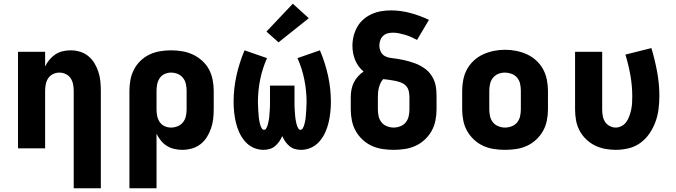

<svg xmlns="http://www.w3.org/2000/svg" viewBox="-20 -799 3640 1034"><path d="M377 215V-310Q377 -328 373.5 -345.5Q370 -363 360.5 -377.5Q351 -392 334.5 -400Q318 -408 300 -408Q282 -408 265.5 -400Q249 -392 239.5 -377.5Q230 -363 226.5 -345.5Q223 -328 223 -310V0H77V-520H223V-441Q232 -460 246 -477Q260 -494 278 -506Q296 -518 317.5 -523Q339 -528 360 -528Q386 -528 411 -520.5Q436 -513 456 -496.5Q476 -480 489 -458Q502 -436 510 -411.5Q518 -387 520.5 -361.5Q523 -336 523 -310V215Z M677 215V-310Q677 -340 682.5 -369Q688 -398 701.5 -424.5Q715 -451 737 -472Q759 -493 785.5 -505.5Q812 -518 841.5 -523Q871 -528 901 -528Q931 -528 961 -523Q991 -518 1018 -505.5Q1045 -493 1068 -472.5Q1091 -452 1105 -426Q1119 -400 1125 -370Q1131 -340 1131 -310V-210Q1131 -184 1128 -158Q1125 -132 1116.5 -107.5Q1108 -83 1094 -60.5Q1080 -38 1059 -22Q1038 -6 1012.5 1Q987 8 961 8Q940 8 918.5 3Q897 -2 878.5 -13.5Q860 -25 846 -42.5Q832 -60 823 -79V215ZM901 -112Q919 -112 936.5 -119Q954 -126 965.5 -140.5Q977 -155 981 -173.5Q985 -192 985 -210V-310Q985 -328 981 -346.5Q977 -365 965.5 -379.5Q954 -394 937 -401Q920 -408 901 -408Q883 -408 866.5 -400.5Q850 -393 840 -378Q830 -363 826.5 -345.5Q823 -328 823 -310V-210Q823 -192 826.5 -174.5Q830 -157 840 -142Q850 -127 866.5 -119.5Q883 -112 901 -112Z M1399 8Q1370 8 1344 -4Q1318 -16 1299.5 -37.5Q1281 -59 1269 -85Q1257 -111 1250.5 -138.5Q1244 -166 1241 -194Q1238 -222 1238 -250Q1238 -322 1253.5 -392Q1269 -462 1297 -528L1418 -486Q1393 -430 1381 -370Q1369 -310 1369 -249Q1369 -242 1369.5 -235.5Q1370 -229 1370 -222.5Q1370 -216 1370.5 -209.5Q1371 -203 1371.5 -196Q1372 -189 1372.5 -182.5Q1373 -176 1373.5 -169.5Q1374 -163 1375 -156.5Q1376 -150 1377.5 -143.5Q1379 -137 1380.5 -130.5Q1382 -124 1384.5 -118Q1387 -112 1391 -106Q1395 -100 1402 -100Q1409 -100 1413 -106.5Q1417 -113 1419.5 -119.5Q1422 -126 1423.5 -133Q1425 -140 1426.5 -147Q1428 -154 1429 -161Q1430 -168 1430.5 -175Q1431 -182 1431.5 -189Q1432 -196 1432.5 -203Q1433 -210 1433.5 -217.5Q1434 -225 1434 -232Q1434 -239 1434 -246Q1434 -253 1434 -260V-338H1566V-260Q1566 -253 1566 -246Q1566 -239 1566 -232Q1566 -225 1566.5 -217.5Q1567 -210 1567.5 -203Q1568 -196 1568.5 -189Q1569 -182 1569.5 -175Q1570 -168 1571 -161Q1572 -154 1573.5 -147Q1575 -140 1576.5 -133Q1578 -126 1580.5 -119.5Q1583 -113 1587 -106.5Q1591 -100 1598 -100Q1605 -100 1609 -106Q1613 -112 1615.5 -118Q1618 -124 1619.5 -130.5Q1621 -137 1622.5 -143.5Q1624 -150 1625 -156.5Q1626 -163 1626.5 -169.5Q1627 -176 1627.5 -182.5Q1628 -189 1628.5 -196Q1629 -203 1629.5 -209.5Q1630 -216 1630 -222.5Q1630 -229 1630.5 -235.5Q1631 -242 1631 -249Q1631 -310 1619 -370Q1607 -430 1582 -486L1703 -528Q1731 -462 1746.5 -392Q1762 -322 1762 -250Q1762 -222 1759 -194Q1756 -166 1749.5 -138.5Q1743 -111 1731 -85Q1719 -59 1700.5 -37.5Q1682 -16 1656 -4Q1630 8 1601 8Q1585 8 1568.5 3.5Q1552 -1 1539 -12Q1526 -23 1516.5 -36.5Q1507 -50 1500 -66Q1493 -50 1483.5 -36.5Q1474 -23 1461 -12Q1448 -1 1431.5 3.5Q1415 8 1399 8ZM1480 -571 1415 -629 1557 -779 1643 -701Z M2100 8Q2070 8 2040 3.5Q2010 -1 1982.5 -13.5Q1955 -26 1932.5 -47Q1910 -68 1895.5 -94Q1881 -120 1875 -150Q1869 -180 1869 -210V-275Q1869 -295 1872.5 -315Q1876 -335 1885 -353.5Q1894 -372 1907.5 -387Q1921 -402 1938 -414Q1923 -426 1911.5 -442Q1900 -458 1892.5 -476Q1885 -494 1881.5 -513.5Q1878 -533 1878 -552Q1878 -579 1884.5 -605Q1891 -631 1904 -654Q1917 -677 1937 -694.5Q1957 -712 1981.5 -723Q2006 -734 2032 -738.5Q2058 -743 2085 -743Q2138 -743 2190 -729Q2242 -715 2290 -692L2226 -584Q2211 -592 2195.5 -599Q2180 -606 2163.5 -611Q2147 -616 2130 -619.5Q2113 -623 2096 -623Q2082 -623 2068 -619.5Q2054 -616 2043.5 -606Q2033 -596 2028 -582Q2023 -568 2023 -554Q2023 -537 2030.5 -521Q2038 -505 2052.5 -497Q2067 -489 2084 -487Q2101 -485 2117.5 -482.5Q2134 -480 2150.5 -476.5Q2167 -473 2183 -468.5Q2199 -464 2215 -458Q2231 -452 2245.5 -444Q2260 -436 2273.5 -425.5Q2287 -415 2297 -402Q2307 -389 2314.5 -373.5Q2322 -358 2325.5 -341.5Q2329 -325 2330 -308.5Q2331 -292 2331 -275V-210Q2331 -180 2325 -150Q2319 -120 2304.5 -94Q2290 -68 2267.5 -47Q2245 -26 2217.5 -13.5Q2190 -1 2160 3.5Q2130 8 2100 8ZM2100 -112Q2118 -112 2136 -119Q2154 -126 2165.5 -140.5Q2177 -155 2181 -173.5Q2185 -192 2185 -210V-275Q2185 -291 2181.5 -307.5Q2178 -324 2167 -336Q2156 -348 2140.5 -354Q2125 -360 2109 -363.5Q2093 -367 2076.5 -369Q2060 -371 2044 -373Q2035 -364 2029.5 -352Q2024 -340 2020.5 -327Q2017 -314 2016 -301Q2015 -288 2015 -275V-210Q2015 -192 2019 -173.5Q2023 -155 2034.5 -140.5Q2046 -126 2064 -119Q2082 -112 2100 -112Z M2700 8Q2670 8 2640 3.5Q2610 -1 2582.5 -13.5Q2555 -26 2532.5 -47Q2510 -68 2495.5 -94Q2481 -120 2475 -150Q2469 -180 2469 -210V-310Q2469 -340 2475 -370Q2481 -400 2495.5 -426.5Q2510 -453 2532.5 -473.5Q2555 -494 2582.5 -506.5Q2610 -519 2640 -525Q2670 -531 2700 -531Q2730 -531 2760 -525Q2790 -519 2817.5 -506.5Q2845 -494 2867.5 -473.5Q2890 -453 2904.5 -426.5Q2919 -400 2925 -370Q2931 -340 2931 -310V-210Q2931 -180 2925 -150Q2919 -120 2904.5 -94Q2890 -68 2867.5 -47Q2845 -26 2817.5 -13.5Q2790 -1 2760 3.5Q2730 8 2700 8ZM2700 -112Q2718 -112 2736 -119Q2754 -126 2765.5 -140.5Q2777 -155 2781 -173.5Q2785 -192 2785 -210V-310Q2785 -329 2781 -347.5Q2777 -366 2765 -380.5Q2753 -395 2735 -401.5Q2717 -408 2699 -408Q2680 -408 2663 -401Q2646 -394 2634.5 -379.5Q2623 -365 2619 -346.5Q2615 -328 2615 -310V-210Q2615 -192 2619 -173.5Q2623 -155 2634.5 -140.5Q2646 -126 2664 -119Q2682 -112 2700 -112Z M3296 8Q3267 8 3238 2.5Q3209 -3 3183 -16Q3157 -29 3135.5 -50Q3114 -71 3100.5 -97Q3087 -123 3082 -152Q3077 -181 3077 -210V-520H3223V-210Q3223 -193 3226 -175.5Q3229 -158 3238 -143.5Q3247 -129 3263 -120.5Q3279 -112 3296 -112Q3313 -112 3329 -121Q3345 -130 3354.5 -144.5Q3364 -159 3370 -176Q3376 -193 3379.5 -210Q3383 -227 3384 -245Q3385 -263 3385 -280Q3385 -337 3375 -393.5Q3365 -450 3348 -505L3488 -540Q3507 -477 3519 -412Q3531 -347 3531 -282Q3531 -246 3526.5 -211Q3522 -176 3510 -143Q3498 -110 3478 -80.5Q3458 -51 3429.5 -30Q3401 -9 3366 -0.5Q3331 8 3296 8Z"/></svg>

Font: Iosevka Custom Heavy Extended
Style: Regular
Weight: 900
Width: 7
Monospace: yes
Designer: Belleve Invis
Foundry: Belleve Invis
Version: Version 11.2.4; ttfautohint (v1.8.4)